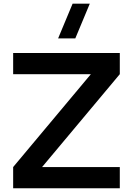

<svg xmlns="http://www.w3.org/2000/svg" viewBox="-20 -1002 708 1022"><path d="M380.8 -797.5H289.3L366.5 -982.5H458ZM50 0V-112.8L463.7 -607.2H50V-720H617.7V-607.2L204 -112.8H617.7V0Z"/></svg>

Font: Vela Sans GX ExtLt
Style: Regular
Weight: 200
Designer: Principal design: Mikhail Sharanda - project Manrope.
Design modification: Ravid Balaliev
Foundry: Mikhail Sharanda
Version: Version 1.001